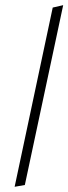

<svg xmlns="http://www.w3.org/2000/svg" viewBox="-20 -718 262 736"><path d="M182.1 -689 36.1 -2 75.2 -8.8 222.2 -698.2Z"/></svg>

Font: Comic Neue Angular Light Italic
Style: Regular
Weight: 300
Italic angle: -12°
Designer: Craig Rozynski
Foundry: Craig Rozynski
Version: Version 2.003